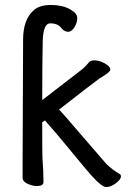

<svg xmlns="http://www.w3.org/2000/svg" viewBox="-20 -733 540 773"><path d="M128 16Q111 16 91 7Q71 -2 71 -18V-81L73 -573Q73 -653 114 -690Q138 -713 184 -713Q230 -713 260.5 -696.5Q291 -680 291 -660.5Q291 -641 279.5 -623Q268 -605 254 -605Q240 -605 227 -620Q213 -639 182 -639Q154 -639 152 -567Q150 -475 150 -330L303 -448Q321 -461 338 -482Q345 -490 359 -490Q373 -490 387.5 -484.5Q402 -479 413 -470.5Q424 -462 424 -452Q424 -449 421 -446Q414 -437 379 -416Q358 -401 218 -292Q243 -265 275.5 -226.5Q308 -188 409 -72Q431 -51 459 -34Q467 -31 467 -23Q467 -15 457.5 -5Q448 5 434.5 12.5Q421 20 407 20Q399 20 384 8.5Q369 -3 344 -31Q332 -44 265.5 -125Q199 -206 161 -248L150 -241Q150 -103 151 -95Q155 -46 155 0Q155 16 128 16Z"/></svg>

Font: Moon Stars Kai HW
Style: Bold
Weight: 700
Designer: GuiWonder
Version: Version 1.101